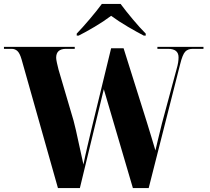

<svg xmlns="http://www.w3.org/2000/svg" viewBox="-22 -951 1061 971"><path d="M271 0H382L503 -500L650 0H730L889 -626Q901 -675 914.5 -689.5Q928 -704 953 -704H1007V-714H774V-704H828Q881 -704 881 -661Q881 -636 872 -605L797 -327Q786 -282 776 -241Q766 -200 764 -190Q756 -216 745 -253.5Q734 -291 721 -332L603 -707H540L442 -304Q430 -253 419 -206.5Q408 -160 400 -119Q390 -161 375.5 -230.5Q361 -300 350 -341L274 -599Q270 -614 266 -632.5Q262 -651 262 -659Q262 -704 312 -704H356V-714H-2V-704H37Q54 -704 66 -693Q78 -682 87 -651ZM366 -771H376Q410 -788 456.5 -815.5Q503 -843 540 -871Q578 -843 625 -815.5Q672 -788 705 -771H715V-781Q686 -810 649.5 -853.5Q613 -897 588 -931H493Q468 -897 431 -853.5Q394 -810 366 -781Z"/></svg>

Font: Noto Serif Display SemiCondensed Extra
Style: Regular
Weight: 800
Width: 4
Designer: Monotype Design Team
Foundry: Monotype Imaging Inc.
Version: Version 1.900